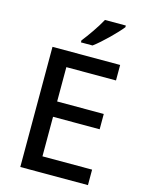

<svg xmlns="http://www.w3.org/2000/svg" viewBox="-137 -1022 831 1102"><g transform="rotate(15 278.5 -470.5)"><path d="M470 -931V-941H346C322 -896 276 -830 246 -793V-781H315C364 -817 441 -894 470 -931ZM497 0V-92H202V-327H479V-418H202V-622H497V-714H95V0Z"/></g></svg>

Font: Noto Sans Medefaidrin Medium
Style: Regular
Weight: 500
Designer: Dalton Maag Ltd
Foundry: Dalton Maag Ltd
Version: Version 1.002